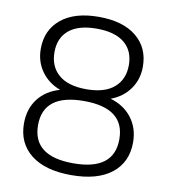

<svg xmlns="http://www.w3.org/2000/svg" viewBox="-81 -783 762 860"><g transform="rotate(10 300.0 -353.0)"><path d="M115.2 -188.5Q115.2 -46.9 300 -46.9Q484.9 -46.9 484.9 -188.5Q484.9 -330.1 300 -330.1Q115.2 -330.1 115.2 -188.5ZM173.8 -420.9Q216.8 -383.8 299.8 -383.8Q382.8 -383.8 426 -420.9Q469.2 -458 469.2 -522.9Q469.2 -587.9 426 -623.5Q382.8 -659.2 299.8 -659.2Q216.8 -659.2 173.8 -623.5Q130.9 -587.9 130.9 -522.9Q130.9 -458 173.8 -420.9ZM547.9 -185.1Q547.9 -95.2 483.4 -44.2Q418.9 6.8 300 6.8Q181.2 6.8 116.5 -44.2Q51.8 -95.2 51.8 -185.1Q51.8 -251 86.9 -296.9Q122.1 -342.8 185.1 -360.8Q130.9 -380.9 99.4 -425Q67.9 -469.2 67.9 -526.9Q67.9 -612.8 128.9 -662.8Q189.9 -712.9 300 -712.9Q410.2 -712.9 471.2 -662.8Q532.2 -612.8 532.2 -526.9Q532.2 -468.8 500.7 -424.8Q469.2 -380.9 415 -360.8Q477.1 -342.8 512.5 -296.4Q547.9 -250 547.9 -185.1Z"/></g></svg>

Font: Nunito-Light
Style: Regular
Weight: 300
Designer: Vernon Adams
Foundry: newtypography
Version: Version 3.000